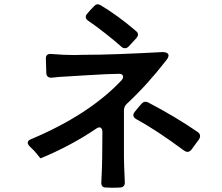

<svg xmlns="http://www.w3.org/2000/svg" viewBox="-20 -854 1040 900"><path d="M627 -692Q627 -685 619 -675L583 -636Q575 -628 566 -628Q556 -628 549 -635Q520 -661 475 -696.5Q430 -732 393 -757Q382 -765 382 -774Q382 -783 389 -790Q402 -806 420 -824Q429 -834 438 -834Q443 -834 451 -830Q533 -781 617 -709Q627 -701 627 -692ZM561 -337V-118Q561 -86 565 -1Q566 11 560 18Q554 25 542 25Q530 26 502 26Q485 26 477 25Q453 25 455 0Q459 -80 459 -117L460 -236Q460 -246 456 -251.5Q452 -257 446 -257Q439 -257 431 -251Q313 -171 171 -112Q169 -111 156 -128.5Q143 -146 120 -167Q110 -177 110 -185Q110 -195 124 -201Q398 -316 550 -478Q557 -486 557 -494Q557 -500 552.5 -504Q548 -508 539 -508Q494 -508 382 -501L301 -496Q255 -494 224 -490Q198 -488 197 -512Q195 -562 195 -580Q195 -603 220 -601Q278 -596 330 -596L365 -597Q445 -597 539.5 -600.5Q634 -604 743 -610Q755 -610 762.5 -605.5Q770 -601 770 -595Q770 -584 759 -571Q669 -455 574 -367Q561 -354 561 -337ZM662 -377Q669 -377 676 -373Q804 -306 907 -235Q918 -227 918 -216Q918 -209 913 -201Q893 -173 877 -152Q868 -142 859 -142Q852 -142 843 -148Q712 -245 618 -296Q605 -304 605 -314Q605 -322 611 -329Q633 -357 644 -368Q652 -377 662 -377Z"/></svg>

Font: Shippori Gothic B2 Bold
Style: Regular
Weight: 700
Designer: FONTDASU
Foundry: FONTDASU / Google Inc. / but / Adobe
Version: Version 1.130